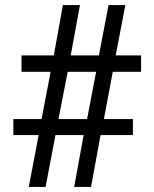

<svg xmlns="http://www.w3.org/2000/svg" viewBox="-20 -734 606 754"><path d="M93 0 131.8 -203.5H32.5V-266.4H143.3L178.8 -452H64.5V-516.5H191.3L227 -714H294L257.7 -516.5H368.4L406.2 -714H472.2L434.4 -516.5H534V-452H422.9L388 -266.4H502V-203.5H374.9L337.6 0H271.2L308.5 -203.5H197.8L159 0ZM209.7 -266.4H322L357.5 -452H245.8Z"/></svg>

Font: Noto Serif Gurmukhi
Style: Regular
Weight: 400
Designer: Vaibhav Singh and the Monotype Design Team
Foundry: Monotype Imaging Inc.
Version: Version 2.003